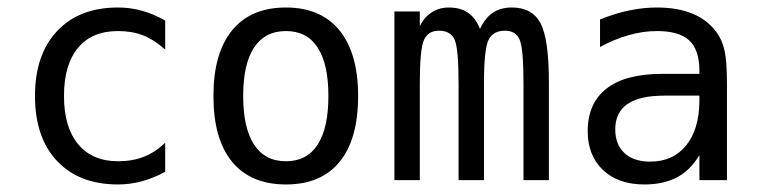

<svg xmlns="http://www.w3.org/2000/svg" viewBox="-20 -485 2040 517"><path d="M424.8 -22.5Q394.5 -5.9 362.8 2.9Q331.1 11.7 297.9 11.7Q193.4 11.7 133.8 -51.3Q74.2 -114.3 74.2 -226.6Q74.2 -337.9 133.8 -401.4Q193.4 -464.8 297.9 -464.8Q331.1 -464.8 362.3 -456.1Q393.6 -447.3 424.8 -429.7V-351.6Q395.5 -377.9 365.7 -389.6Q335.9 -401.4 297.9 -401.4Q227.5 -401.4 189.9 -356Q152.3 -310.5 152.3 -226.6Q152.3 -142.6 190.4 -96.7Q228.5 -50.8 297.9 -50.8Q336.9 -50.8 367.7 -63Q398.4 -75.2 424.8 -100.6Z M750 -401.4Q693.4 -401.4 664.1 -356.9Q634.8 -312.5 634.8 -226.6Q634.8 -140.6 664.1 -95.7Q693.4 -50.8 750 -50.8Q806.6 -50.8 835.4 -95.7Q864.3 -140.6 864.3 -226.6Q864.3 -312.5 835.4 -356.9Q806.6 -401.4 750 -401.4ZM750 -464.8Q843.8 -464.8 894 -403.3Q944.3 -341.8 944.3 -226.6Q944.3 -110.4 894.5 -49.3Q844.7 11.7 750 11.7Q655.3 11.7 605 -49.3Q554.7 -110.4 554.7 -226.6Q554.7 -341.8 605 -403.3Q655.3 -464.8 750 -464.8Z M1272.5 -407.2Q1286.1 -436.5 1307.1 -450.7Q1328.1 -464.8 1358.4 -464.8Q1413.1 -464.8 1435.5 -422.4Q1458 -379.9 1458 -262.7V0H1389.6V-259.8Q1389.6 -355.5 1378.9 -378.9Q1368.2 -402.3 1339.8 -402.3Q1307.6 -402.3 1295.4 -377.4Q1283.2 -352.5 1283.2 -259.8V0H1214.8V-259.8Q1214.8 -356.4 1203.6 -379.4Q1192.4 -402.3 1162.1 -402.3Q1132.8 -402.3 1121.6 -377.4Q1110.4 -352.5 1110.4 -259.8V0H1042V-454.1H1110.4V-415Q1123 -439.5 1143.1 -452.1Q1163.1 -464.8 1188.5 -464.8Q1219.7 -464.8 1240.2 -450.7Q1260.7 -436.5 1272.5 -407.2Z M1793 -227.5H1768.6Q1703.1 -227.5 1669.9 -205.1Q1636.7 -182.6 1636.7 -136.7Q1636.7 -95.7 1661.6 -72.8Q1686.5 -49.8 1730.5 -49.8Q1792 -49.8 1827.1 -92.8Q1862.3 -135.7 1863.3 -211.9V-227.5ZM1937.5 -258.8V0H1863.3V-67.4Q1838.9 -26.4 1802.7 -7.3Q1766.6 11.7 1714.8 11.7Q1644.5 11.7 1603.5 -27.3Q1562.5 -66.4 1562.5 -131.8Q1562.5 -207 1613.3 -246.6Q1664.1 -286.1 1762.7 -286.1H1863.3V-297.9Q1862.3 -352.5 1835 -377Q1807.6 -401.4 1749 -401.4Q1710.9 -401.4 1671.9 -390.1Q1632.8 -378.9 1595.7 -358.4V-432.6Q1636.7 -449.2 1674.8 -457Q1712.9 -464.8 1749 -464.8Q1804.7 -464.8 1844.7 -448.2Q1884.8 -431.6 1909.2 -398.4Q1924.8 -377.9 1931.2 -348.1Q1937.5 -318.4 1937.5 -258.8Z"/></svg>

Font: BabelStone Mayan Numerals
Style: Regular
Weight: 400
Designer: Andrew West
Foundry: BabelStone
Version: Version 11.000 June 09, 2018